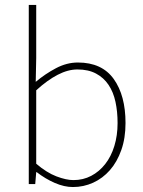

<svg xmlns="http://www.w3.org/2000/svg" viewBox="-20 -742 578 774"><path d="M274 12Q239 12 201 -4.5Q163 -21 128 -48H126L122 0H96V-722H126V-508L124 -412Q162 -444 205.5 -467Q249 -490 294 -490Q391 -490 438.5 -423.5Q486 -357 486 -246Q486 -185 469 -137Q452 -89 423 -56Q394 -23 355.5 -5.5Q317 12 274 12ZM276 -16Q315 -16 347.5 -33Q380 -50 404 -80.5Q428 -111 441 -153.5Q454 -196 454 -246Q454 -292 445.5 -331.5Q437 -371 417.5 -400Q398 -429 367 -445.5Q336 -462 292 -462Q254 -462 212.5 -440.5Q171 -419 126 -378V-82Q168 -46 207.5 -31Q247 -16 276 -16Z"/></svg>

Font: TypoPRO Source Sans Pro
Style: Regular
Weight: 200
Designer: Paul D. Hunt
Foundry: Adobe Systems Incorporated
Version: Version 2.020;PS 2.000;hotconv 1.0.86;makeotf.lib2.5.63406